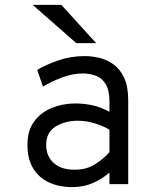

<svg xmlns="http://www.w3.org/2000/svg" viewBox="-20 -752 656 784"><path d="M274.5 12Q221 12 179.8 -7.2Q138.5 -26.5 115.2 -64.8Q92 -103 92 -160.5Q92 -219.5 120 -256.8Q148 -294 192.5 -311.8Q237 -329.5 287 -329.5Q324.5 -329.5 358.2 -322Q392 -314.5 427 -295.5V-335.5Q427 -382.5 412 -407.8Q397 -433 372 -442.5Q347 -452 317.5 -452Q276.5 -452 232.2 -435.2Q188 -418.5 155.5 -398L132 -466.5Q165.5 -487 216.8 -505Q268 -523 325.5 -523Q354.5 -523 385.5 -515.8Q416.5 -508.5 443.5 -489Q470.5 -469.5 487 -434.2Q503.5 -399 503.5 -342.5V0H427V-47.5Q398.5 -22 360.2 -5Q322 12 274.5 12ZM285 -59Q333.5 -59 369 -81.8Q404.5 -104.5 427 -131V-222Q403 -237 368 -248Q333 -259 297 -259Q245.5 -259 207 -235.2Q168.5 -211.5 168.5 -160.5Q168.5 -115 198.8 -87Q229 -59 285 -59ZM291.5 -576 113.5 -732H230.5L372.5 -576Z"/></svg>

Font: Overpass Mono Light
Style: Regular
Weight: 400
Monospace: yes
Version: Version 4.000